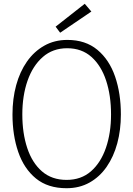

<svg xmlns="http://www.w3.org/2000/svg" viewBox="-20 -987 705 1015"><path d="M332 8Q233 8 170 -43.5Q107 -95 76.5 -183.5Q46 -272 46 -382Q46 -465 65.5 -536.5Q85 -608 122.5 -661.5Q160 -715 214 -745.5Q268 -776 336 -776Q432 -776 495 -723.5Q558 -671 588.5 -582Q619 -493 619 -382Q619 -300 600 -229.5Q581 -159 544 -105.5Q507 -52 453.5 -22Q400 8 332 8ZM332 -36Q409 -36 461 -81.5Q513 -127 540 -205.5Q567 -284 567 -382Q567 -482 541 -561Q515 -640 463.5 -686Q412 -732 335 -732Q259 -732 206 -685.5Q153 -639 125.5 -560Q98 -481 98 -382Q98 -283 124 -204.5Q150 -126 202 -81Q254 -36 332 -36ZM298 -814 274 -846 428 -967 463 -926Z"/></svg>

Font: Yaldevi ExtraLight
Style: Regular
Weight: 200
Designer: Sol Matas, Rajitha Manaperi, Kosala Senevirathne
Foundry: Mooniak
Version: Version 1.100